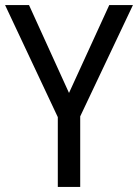

<svg xmlns="http://www.w3.org/2000/svg" viewBox="-20 -734 542 754"><path d="M251 -369 409 -714H502L295 -277V0H207V-274L0 -714H94Z"/></svg>

Font: Noto Sans SemiCondensed
Style: Regular
Weight: 400
Width: 4
Designer: Monotype Design Team
Foundry: Monotype Imaging Inc.
Version: Version 2.013; ttfautohint (v1.8.4.7-5d5b)